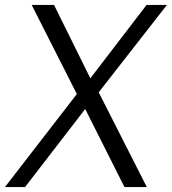

<svg xmlns="http://www.w3.org/2000/svg" viewBox="-38 -762 700 782"><path d="M364 -386 642 -742H559L330 -443L182 -742H91L275 -379L-18 0H64L309 -318L469 0H560Z"/></svg>

Font: Cheyenne Sans Light
Style: Italic
Weight: 300
Italic angle: -8.13011°
Designer: The Public Sans project authors (U.S. Web Design System), Libre Franklin designed by Pablo Impallari and Rodrigo Fuenzal
Foundry: The Cheyenne Sans Project Authors
Version: Version 2.007